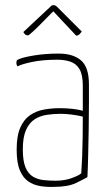

<svg xmlns="http://www.w3.org/2000/svg" viewBox="-20 -719 423 749"><path d="M190 10Q163 11 137.5 7Q112 3 91 -11Q70 -25 57.5 -54.5Q45 -84 45 -135Q45 -189 59 -221Q73 -253 97 -269.5Q121 -286 151 -291.5Q181 -297 212 -297Q238 -297 261.5 -294.5Q285 -292 303 -287Q303 -287 303 -305.5Q303 -324 303 -347.5Q303 -371 303 -385Q303 -428 290 -449.5Q277 -471 254.5 -478.5Q232 -486 204 -486Q147 -486 106 -477.5Q65 -469 48 -460Q46 -464 45 -466.5Q44 -469 44 -473Q44 -478 45 -481.5Q46 -485 49 -486Q66 -495 111.5 -502.5Q157 -510 209 -510Q265 -510 296 -483.5Q327 -457 327 -389V-323Q327 -266 326 -213.5Q325 -161 324 -114.5Q323 -68 321 -28Q309 -21 277.5 -5.5Q246 10 190 10ZM197 -14Q231 -14 259 -24Q287 -34 297 -43Q299 -70 300.5 -107Q302 -144 302.5 -185Q303 -226 303 -264Q284 -269 260 -272Q236 -275 217 -275Q189 -275 162.5 -271Q136 -267 115 -253.5Q94 -240 81.5 -212Q69 -184 69 -136Q69 -91 79.5 -66Q90 -41 108.5 -30Q127 -19 150 -16.5Q173 -14 197 -14ZM277 -580Q277 -580 263.5 -594.5Q250 -609 232.5 -627.5Q215 -646 201.5 -660.5Q188 -675 188 -675Q188 -675 174 -661Q160 -647 141.5 -628Q123 -609 107.5 -595Q92 -581 90 -581Q80 -581 75.5 -587.5Q71 -594 71 -594L181 -697Q183 -699 189 -699Q192 -699 195.5 -697.5Q199 -696 203 -692Q203 -692 217.5 -677.5Q232 -663 251 -644Q270 -625 284.5 -610.5Q299 -596 299 -596Q299 -596 292.5 -588Q286 -580 277 -580Z"/></svg>

Font: Yanone Kaffeesatz ExtraLight ExtraLight
Style: Regular
Weight: 250
Version: Version 2.003